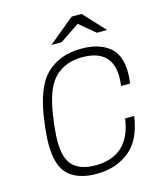

<svg xmlns="http://www.w3.org/2000/svg" viewBox="-129 -980 919 1085"><g transform="rotate(-15 330.5 -437.5)"><path d="M620 -496Q620 -471 615 -434H562Q566 -459 566 -486Q566 -648 391 -648Q293 -648 231 -587.5Q169 -527 147 -368Q134 -277 134 -227Q134 -121 178.5 -79.5Q223 -38 306 -38Q507 -38 537 -251H590Q570 -112 491.5 -51Q413 10 304 10H299Q195 10 138 -41.5Q81 -93 81 -223Q81 -274 92 -356Q117 -548 195.5 -622Q274 -696 398 -696H402Q499 -696 559.5 -650Q620 -604 620 -496ZM416 -837 302 -760H242L394 -885H452L568 -760H508Z"/></g></svg>

Font: Chivo Thin Italic
Style: Regular
Weight: 100
Italic angle: -8.05°
Designer: Hector Gatti
Foundry: Omnibus-Type
Version: Version 1.007